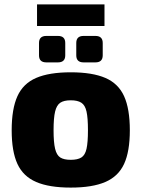

<svg xmlns="http://www.w3.org/2000/svg" viewBox="-20 -839 641 871"><path d="M301 -511Q399 -511 458 -485.5Q517 -460 543 -402.5Q569 -345 569 -248Q569 -152 543 -95.5Q517 -39 458 -13.5Q399 12 301 12Q203 12 144 -13.5Q85 -39 59 -95.5Q33 -152 33 -248Q33 -345 59 -402.5Q85 -460 144 -485.5Q203 -511 301 -511ZM301 -384Q270 -384 253.5 -373Q237 -362 230 -333Q223 -304 223 -248Q223 -193 230 -164Q237 -135 253.5 -124.5Q270 -114 301 -114Q332 -114 349 -124.5Q366 -135 372.5 -164Q379 -193 379 -248Q379 -304 372.5 -333Q366 -362 349 -373Q332 -384 301 -384ZM413 -676Q446 -676 446 -644V-588Q446 -556 413 -556H359Q326 -556 326 -588V-644Q326 -676 359 -676ZM243 -676Q276 -676 276 -644V-588Q276 -556 243 -556H190Q157 -556 157 -588V-644Q157 -676 190 -676ZM148 -819H454V-721H148Z"/></svg>

Font: Exo 2 ExtraBold
Style: Regular
Weight: 800
Designer: Natanael Gama
Foundry: Natanael Gama
Version: Version 2.010